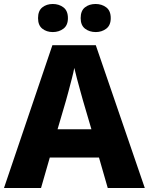

<svg xmlns="http://www.w3.org/2000/svg" viewBox="-20 -944 747 964"><path d="M521 0 477 -153H230L186 0H0L243 -717H461L707 0ZM397 -438Q392 -456 383.5 -486.5Q375 -517 366.5 -549Q358 -581 353 -603Q349 -581 340.5 -548.5Q332 -516 324 -485.5Q316 -455 311 -438L269 -295H439ZM171 -853Q171 -890 192.5 -907Q214 -924 245 -924Q276 -924 298.5 -907Q321 -890 321 -853Q321 -817 298.5 -800Q276 -783 245 -783Q214 -783 192.5 -800Q171 -817 171 -853ZM385 -853Q385 -890 406.5 -907Q428 -924 460 -924Q491 -924 513.5 -907Q536 -890 536 -853Q536 -817 513.5 -800Q491 -783 461 -783Q429 -783 407 -800Q385 -817 385 -853Z"/></svg>

Font: Noto Sans Hebrew ExtraBold
Style: Regular
Weight: 800
Designer: Monotype Design Team
Foundry: Monotype Imaging Inc.
Version: Version 2.003